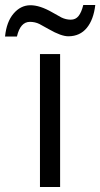

<svg xmlns="http://www.w3.org/2000/svg" viewBox="-75 -753 403 773"><path d="M167 0H85.9V-535.2H167ZM201.2 -606.9Q171.9 -606.4 121.1 -635.7Q101.6 -646.5 84 -656.2Q66.4 -665 45.4 -665Q6.8 -665 -6.8 -606H-54.7Q-48.8 -665 -20.5 -698.2Q7.8 -731.4 46.4 -731.9Q85 -732.4 135.7 -703.1Q154.8 -692.4 172.4 -682.6Q190.4 -673.8 210 -673.8Q229.5 -673.8 241.2 -688.5Q252.9 -703.1 260.3 -732.9H308.6Q301.8 -673.8 274.4 -640.6Q247.1 -607.4 201.2 -606.9Z"/></svg>

Font: OpenSans
Style: Regular
Weight: 400
Foundry: Ascender Corporation
Version: Version 1.10